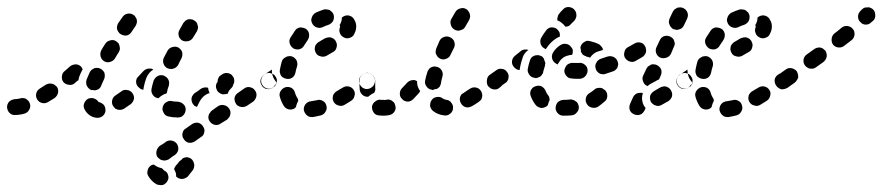

<svg xmlns="http://www.w3.org/2000/svg" viewBox="-41 -307 2509 546"><path d="M418 171Q408 169 401 164Q398 162 396 161Q394 161 392 162Q391 162 389 163Q381 168 379 177Q376 186 381 194Q385 201 391 207Q397 213 404 217Q408 219 413 219Q417 220 422 219Q426 218 429 215Q433 212 435 208Q440 200 437 191Q435 182 426 178Q424 176 423 175Q421 173 420 172Q419 171 418 171ZM511 159Q512 163 511 168Q510 172 508 176Q500 186 493 195Q486 201 477 202Q468 202 461 196Q461 196 461 196Q460 196 460 195Q460 190 459 185Q457 179 454 174Q455 171 456 169Q458 166 459 164Q464 159 469 152Q475 148 479 143Q485 140 491 140Q497 141 502 144Q506 147 508 151Q510 154 511 159ZM451 137 456 134Q464 128 466 119Q467 110 462 102Q457 95 448 93Q439 91 431 96L426 100L413 108Q406 114 404 123Q402 132 407 140Q410 143 414 146Q417 148 422 149Q426 150 431 149Q435 148 439 146ZM540 69Q541 64 540 60Q539 56 536 52Q531 44 522 42Q513 41 505 46L488 58Q484 60 481 64Q479 68 478 72Q477 77 478 81Q479 85 482 89Q487 97 496 99Q505 100 513 95L530 83Q534 81 537 77Q539 73 540 69ZM614 18Q615 14 614 9Q613 5 610 1Q605 -6 596 -8Q587 -10 579 -5L562 7Q558 10 556 14Q553 17 552 22Q551 26 552 31Q553 35 556 39Q561 46 570 48Q579 50 587 44L605 33Q608 30 611 26Q613 23 614 18ZM251 23Q258 17 259 8Q259 3 258 -1Q257 -5 254 -9Q251 -12 247 -14Q244 -16 239 -17Q237 -21 234 -23Q230 -26 226 -27Q222 -29 218 -28Q213 -28 209 -26Q201 -21 198 -12Q195 -4 200 5Q205 14 213 20Q222 27 234 28Q243 29 251 23ZM481 20Q487 13 487 4Q487 -1 485 -5Q483 -9 479 -12Q476 -15 472 -16Q467 -18 463 -18Q456 -18 450 -19Q441 -22 433 -17Q425 -13 422 -4Q421 0 421 5Q422 9 424 13Q426 17 429 20Q433 23 437 24Q449 27 463 27Q464 28 466 27Q475 27 481 20ZM44 -12Q43 -16 40 -20Q37 -23 33 -26Q29 -28 25 -28Q21 -29 16 -27Q7 -25 1 -25Q-8 -24 -15 -18Q-21 -11 -21 -2Q-20 8 -14 14Q-7 21 2 20Q15 20 29 16Q38 13 42 5Q47 -3 44 -12ZM335 -43Q333 -46 329 -48Q325 -51 320 -51Q316 -52 312 -51Q307 -50 304 -47Q295 -41 288 -36Q280 -31 278 -22Q276 -12 281 -5Q284 -1 287 2Q291 4 295 5Q300 6 304 5Q309 4 312 2Q321 -4 331 -11Q338 -17 340 -26Q341 -35 335 -43ZM684 -50Q682 -53 678 -56Q674 -58 670 -59Q666 -60 661 -59Q657 -58 653 -55L636 -43Q628 -38 626 -29Q625 -20 630 -12Q632 -8 636 -6Q640 -4 644 -3Q649 -2 653 -3Q657 -4 661 -6L679 -18Q686 -24 688 -33Q690 -42 684 -50ZM551 -41Q553 -42 555 -42Q554 -44 554 -45Q551 -51 551 -57Q550 -57 549 -58Q549 -58 548 -58Q544 -59 539 -58Q535 -57 531 -55Q522 -48 514 -43Q510 -41 508 -37Q505 -34 504 -29Q503 -25 504 -20Q505 -16 507 -12Q509 -9 512 -6Q516 -4 519 -3L526 -17Q530 -25 536 -31Q543 -38 551 -41ZM121 -60Q118 -63 114 -66Q111 -68 106 -69Q102 -70 97 -69Q93 -68 89 -66Q80 -60 72 -55Q64 -50 62 -41Q60 -32 65 -24Q70 -16 79 -14Q88 -12 96 -17Q105 -22 114 -28Q122 -34 124 -43Q126 -52 121 -60ZM390 -55Q392 -65 396 -78Q400 -87 408 -91Q416 -95 425 -92Q429 -90 433 -87Q436 -84 438 -80Q440 -76 440 -72Q440 -67 439 -63Q435 -53 434 -45Q434 -44 433 -43Q433 -42 432 -41Q427 -40 422 -37Q415 -33 410 -28Q409 -28 409 -28Q408 -28 407 -28Q398 -30 393 -38Q388 -46 390 -55ZM575 -53Q573 -57 573 -62Q573 -66 575 -70L578 -75Q578 -76 578 -77Q578 -78 578 -79Q579 -83 581 -87Q583 -91 587 -93L590 -95Q598 -101 607 -99Q616 -98 621 -90Q625 -85 625 -79Q626 -73 623 -68L620 -60Q615 -55 611 -50Q608 -46 607 -41Q602 -39 597 -39Q591 -38 586 -41Q582 -43 579 -46Q576 -49 575 -53ZM206 -63Q204 -67 204 -72Q204 -76 205 -80Q209 -90 214 -101Q216 -105 219 -108Q223 -111 227 -113Q231 -114 235 -114Q240 -114 244 -112Q248 -110 251 -107Q254 -104 256 -100Q257 -95 257 -91Q257 -86 255 -82Q251 -73 247 -64Q245 -58 240 -54Q235 -51 229 -50Q224 -51 220 -51Q219 -51 219 -51Q219 -51 218 -51Q214 -53 211 -56Q208 -59 206 -63ZM395 -109Q392 -111 389 -112Q386 -112 383 -112Q378 -112 374 -110Q370 -108 367 -105Q360 -98 353 -90Q346 -84 346 -75Q346 -65 353 -59Q356 -56 359 -54Q363 -52 367 -52Q367 -56 368 -60Q370 -71 375 -85Q378 -93 384 -100Q388 -105 395 -109ZM742 -90Q740 -94 736 -96Q732 -98 728 -99Q724 -100 719 -99Q715 -98 711 -95L709 -94Q702 -89 700 -80Q698 -71 704 -63Q706 -59 710 -57Q714 -54 718 -54Q723 -53 727 -54Q731 -55 735 -57L737 -59Q744 -64 746 -73Q748 -82 742 -90ZM192 -113Q192 -114 191 -116Q185 -123 176 -124Q166 -124 159 -119Q151 -112 143 -105Q136 -100 135 -90Q134 -81 139 -74Q145 -67 154 -66Q164 -64 171 -70Q176 -75 182 -79Q183 -84 184 -88Q188 -99 194 -110Q194 -111 194 -111Q193 -112 192 -113ZM435 -113Q439 -111 444 -111Q448 -110 452 -112Q457 -113 460 -116Q464 -119 466 -123Q470 -132 475 -141Q479 -150 477 -159Q474 -167 466 -172Q458 -176 449 -173Q440 -171 435 -162Q430 -153 425 -143Q421 -135 424 -126Q427 -117 435 -113ZM255 -133Q263 -128 272 -131Q281 -133 286 -141Q291 -150 297 -159Q299 -163 300 -167Q300 -172 299 -176Q298 -180 296 -184Q293 -187 289 -190Q281 -195 272 -192Q263 -190 258 -182Q252 -173 247 -164Q243 -156 245 -147Q247 -138 255 -133ZM477 -192Q485 -188 494 -190Q503 -192 508 -200L519 -218Q521 -222 522 -227Q523 -231 521 -235Q520 -240 518 -243Q515 -247 511 -249Q507 -252 503 -252Q498 -253 494 -252Q490 -251 486 -248Q483 -245 480 -241L470 -223Q465 -215 467 -206Q469 -197 477 -192ZM292 -224Q293 -219 296 -216Q298 -212 302 -210Q310 -205 319 -206Q328 -208 333 -216L345 -234Q347 -238 348 -242Q349 -246 348 -251Q347 -255 344 -259Q342 -263 338 -265Q330 -270 321 -268Q312 -266 307 -258L295 -241Q293 -237 292 -233Q291 -228 292 -224Z M887 -7Q885 -16 877 -20Q869 -25 860 -22Q851 -20 843 -19Q834 -18 828 -11Q822 -3 823 6Q824 10 826 14Q828 18 832 21Q835 24 839 25Q844 26 848 26Q860 24 872 21Q881 18 885 10Q890 2 887 -7ZM766 -6Q759 -17 755 -31Q752 -40 757 -48Q762 -56 771 -59Q780 -61 788 -57Q796 -52 798 -43Q800 -36 803 -31Q805 -28 806 -26Q807 -23 807 -20Q804 -15 802 -8Q801 -6 801 -3Q800 -2 799 -1Q798 0 797 1Q789 6 780 4Q771 2 766 -6ZM965 -51Q960 -59 951 -61Q942 -63 934 -58Q925 -53 917 -48Q913 -46 910 -42Q907 -39 906 -35Q905 -30 905 -26Q906 -21 908 -17Q913 -9 922 -7Q931 -4 939 -9Q948 -14 957 -20Q965 -25 967 -34Q970 -43 965 -51ZM1025 -73Q1026 -77 1025 -82Q1024 -86 1021 -90Q1016 -98 1007 -99Q998 -101 990 -95Q982 -90 980 -81Q979 -71 984 -64Q989 -56 999 -54Q1008 -53 1015 -58L1016 -59Q1020 -61 1022 -65Q1024 -69 1025 -73ZM711 -95Q720 -101 729 -107Q729 -108 730 -108Q731 -109 732 -109Q732 -103 733 -97Q735 -87 740 -80Q743 -75 747 -71Q741 -66 737 -60Q737 -59 737 -59Q729 -53 720 -55Q711 -57 706 -64Q700 -72 702 -81Q703 -90 711 -95ZM758 -92Q761 -88 765 -86Q768 -84 773 -83Q782 -81 790 -86Q797 -91 799 -100Q801 -110 804 -119Q806 -128 802 -136Q797 -144 788 -147Q784 -148 779 -147Q775 -147 771 -144Q767 -142 764 -139Q761 -135 760 -131Q757 -120 755 -109Q754 -105 755 -100Q756 -96 758 -92ZM914 -189Q914 -189 914 -190Q914 -190 914 -190Q912 -192 910 -195Q904 -200 897 -201Q890 -201 883 -198Q876 -194 866 -188Q862 -186 859 -182Q856 -179 855 -175Q854 -170 854 -166Q855 -161 857 -157Q861 -149 870 -147Q879 -144 887 -148Q898 -154 906 -159Q914 -163 916 -172Q919 -181 914 -189ZM794 -169Q802 -165 811 -167Q820 -170 824 -178Q829 -186 834 -193Q839 -201 838 -210Q837 -219 829 -225Q825 -227 821 -228Q817 -229 812 -229Q808 -228 804 -226Q800 -223 798 -220Q791 -210 785 -200Q780 -192 783 -183Q786 -174 794 -169ZM954 -262Q946 -265 937 -261Q936 -260 934 -259Q932 -258 931 -257Q931 -255 931 -253Q930 -244 925 -236Q925 -236 925 -235Q925 -234 926 -233Q926 -232 926 -231Q926 -230 926 -230Q922 -221 926 -212Q929 -204 938 -200Q946 -196 955 -200Q964 -203 967 -212Q972 -221 972 -232Q972 -242 967 -250Q963 -259 954 -262ZM846 -258Q844 -253 844 -249Q845 -244 847 -240Q851 -232 860 -229Q869 -226 877 -230Q885 -234 892 -236Q901 -239 906 -247Q910 -255 908 -264Q907 -268 904 -272Q901 -275 897 -278Q893 -280 889 -280Q884 -281 880 -280Q868 -276 857 -271Q853 -269 850 -265Q847 -262 846 -258Z M1081 10Q1086 2 1083 -7Q1082 -11 1080 -15Q1077 -18 1073 -21Q1069 -23 1065 -24Q1060 -24 1056 -23Q1053 -22 1051 -23Q1046 -23 1043 -23Q1034 -25 1027 -19Q1019 -14 1017 -5Q1016 4 1021 12Q1026 20 1035 21Q1042 22 1051 22Q1059 22 1067 20Q1076 18 1081 10ZM1238 17Q1242 15 1244 11Q1247 7 1247 3Q1249 -6 1243 -14Q1238 -22 1229 -23Q1222 -24 1218 -27Q1211 -33 1201 -31Q1192 -30 1187 -23Q1184 -19 1183 -15Q1182 -10 1182 -6Q1183 -1 1185 2Q1187 6 1191 9Q1204 19 1221 21Q1226 22 1230 21Q1235 20 1238 17ZM1330 -31Q1331 -36 1330 -40Q1329 -44 1327 -48Q1322 -56 1313 -58Q1304 -60 1296 -55Q1286 -49 1278 -43Q1274 -41 1271 -38Q1268 -34 1267 -30Q1266 -25 1267 -21Q1268 -16 1270 -13Q1272 -9 1276 -6Q1280 -3 1284 -2Q1288 -1 1293 -2Q1297 -3 1301 -5Q1310 -10 1320 -17Q1324 -20 1327 -23Q1329 -27 1330 -31ZM1154 -48Q1154 -48 1154 -48Q1148 -56 1146 -65Q1145 -70 1145 -76Q1142 -78 1139 -79Q1136 -80 1132 -79Q1128 -79 1124 -77Q1120 -75 1117 -72Q1109 -63 1102 -56Q1096 -50 1096 -40Q1096 -31 1103 -25Q1106 -21 1110 -20Q1114 -18 1119 -18Q1123 -18 1127 -20Q1131 -22 1134 -25Q1142 -33 1150 -42Q1151 -43 1152 -45Q1153 -46 1154 -48ZM982 -52Q981 -64 981 -77Q981 -86 987 -93Q994 -99 1003 -100Q1012 -99 1019 -93Q1026 -86 1026 -77Q1026 -66 1026 -57Q1027 -53 1026 -50Q1025 -46 1023 -43Q1018 -41 1014 -38Q1010 -35 1007 -33Q1007 -32 1007 -32Q1007 -32 1006 -32Q997 -31 990 -37Q983 -43 982 -52ZM1172 -61Q1169 -65 1168 -69Q1167 -73 1168 -78Q1170 -89 1174 -101Q1175 -106 1178 -109Q1180 -113 1184 -115Q1188 -117 1193 -118Q1197 -118 1201 -117Q1210 -115 1215 -107Q1220 -98 1217 -89Q1214 -79 1213 -70Q1212 -65 1209 -60Q1205 -56 1201 -54Q1200 -54 1198 -54Q1194 -53 1189 -51Q1189 -51 1188 -51Q1187 -51 1187 -52Q1182 -52 1178 -55Q1175 -57 1172 -61ZM1386 -90Q1384 -94 1380 -96Q1376 -98 1372 -99Q1367 -100 1363 -99Q1359 -98 1355 -95L1353 -94Q1345 -88 1344 -79Q1342 -70 1347 -62Q1350 -59 1354 -56Q1357 -54 1362 -53Q1366 -52 1371 -53Q1375 -54 1379 -57L1381 -59Q1389 -64 1390 -73Q1392 -82 1386 -90ZM1199 -153Q1201 -149 1204 -145Q1207 -142 1211 -140Q1215 -138 1219 -138Q1224 -138 1228 -140Q1232 -141 1235 -144Q1239 -147 1240 -151Q1245 -161 1250 -171Q1254 -179 1251 -188Q1248 -197 1239 -201Q1231 -205 1222 -202Q1213 -199 1209 -191Q1204 -180 1200 -170Q1198 -166 1198 -161Q1197 -157 1199 -153ZM1251 -223Q1255 -221 1259 -220Q1264 -219 1268 -221Q1272 -222 1276 -224Q1280 -227 1282 -231L1293 -250Q1295 -254 1296 -259Q1296 -263 1295 -267Q1294 -272 1291 -275Q1289 -279 1285 -281Q1277 -286 1268 -283Q1259 -281 1254 -273L1243 -254Q1238 -246 1241 -237Q1243 -228 1251 -223Z M1605 -4Q1604 -9 1602 -13Q1600 -17 1596 -19Q1593 -22 1588 -23Q1584 -25 1580 -24Q1571 -23 1561 -23Q1551 -22 1545 -16Q1539 -9 1539 1Q1539 5 1541 9Q1543 13 1546 16Q1549 19 1554 21Q1558 22 1562 22Q1574 22 1585 21Q1594 20 1600 12Q1606 5 1605 -4ZM1762 18Q1766 20 1770 20Q1775 21 1779 19Q1783 18 1786 15Q1790 11 1792 7L1795 0Q1792 -3 1790 -7Q1786 -14 1785 -23Q1784 -32 1787 -41Q1787 -42 1787 -42Q1783 -44 1780 -43Q1776 -43 1772 -42Q1768 -41 1765 -38Q1761 -35 1759 -30L1751 -12Q1747 -3 1750 6Q1753 14 1762 18ZM1686 -34Q1686 -38 1685 -42Q1683 -47 1680 -50Q1680 -50 1680 -51Q1679 -51 1679 -51Q1675 -53 1672 -56Q1666 -58 1660 -57Q1653 -56 1649 -52Q1642 -46 1635 -42Q1627 -37 1625 -28Q1623 -19 1628 -11Q1633 -3 1642 -1Q1651 1 1659 -3Q1669 -10 1678 -18Q1682 -21 1684 -25Q1686 -29 1686 -34ZM1498 0Q1493 -1 1489 -3Q1485 -5 1482 -9Q1474 -19 1469 -32Q1465 -40 1468 -49Q1472 -58 1480 -61Q1489 -65 1498 -62Q1506 -58 1510 -50Q1513 -42 1517 -37Q1520 -34 1521 -30Q1522 -26 1522 -22Q1520 -19 1519 -15Q1518 -12 1517 -9Q1517 -8 1516 -7Q1515 -6 1514 -5Q1511 -3 1506 -1Q1502 0 1498 0ZM1867 -50Q1865 -54 1861 -57Q1858 -59 1853 -61Q1849 -62 1845 -61Q1840 -60 1836 -58Q1827 -53 1819 -48Q1811 -43 1808 -35Q1806 -26 1810 -17Q1812 -14 1816 -11Q1819 -8 1824 -7Q1828 -5 1832 -6Q1837 -6 1841 -9Q1850 -14 1859 -19Q1867 -24 1870 -33Q1872 -42 1867 -50ZM1928 -73Q1929 -78 1928 -82Q1927 -86 1924 -90Q1919 -98 1910 -99Q1901 -101 1893 -95H1892Q1888 -92 1886 -88Q1884 -84 1883 -80Q1882 -76 1883 -71Q1884 -67 1887 -63Q1892 -56 1901 -54Q1910 -53 1918 -58L1919 -59Q1923 -61 1925 -65Q1927 -69 1928 -73ZM1405 -86Q1406 -90 1405 -94Q1404 -99 1401 -102Q1396 -110 1387 -111Q1377 -113 1370 -107Q1362 -101 1353 -95Q1345 -90 1344 -81Q1342 -72 1348 -64Q1353 -56 1362 -55Q1371 -53 1379 -59Q1388 -65 1396 -71Q1400 -73 1402 -77Q1405 -81 1405 -86ZM1788 -92 1797 -111Q1799 -115 1802 -118Q1806 -121 1810 -123Q1814 -125 1818 -124Q1823 -124 1827 -122Q1835 -118 1839 -110Q1842 -101 1838 -92L1833 -81Q1829 -80 1825 -77Q1816 -72 1808 -68Q1804 -65 1800 -62Q1800 -62 1800 -62Q1799 -62 1799 -63Q1791 -66 1788 -75Q1784 -84 1788 -92ZM1624 -91Q1630 -98 1630 -107Q1630 -111 1628 -116Q1626 -120 1622 -123Q1619 -126 1615 -127Q1611 -129 1606 -128Q1601 -128 1595 -128Q1592 -128 1589 -128Q1584 -129 1580 -127Q1576 -126 1572 -123Q1569 -120 1567 -116Q1565 -112 1564 -108Q1563 -99 1569 -92Q1575 -84 1584 -84Q1590 -83 1595 -83Q1602 -83 1609 -83Q1618 -84 1624 -91ZM1460 -112Q1462 -123 1466 -135Q1467 -139 1470 -143Q1473 -146 1477 -148Q1481 -150 1486 -150Q1490 -151 1494 -149Q1498 -148 1501 -146Q1504 -143 1506 -140Q1506 -138 1507 -136Q1508 -132 1510 -127Q1510 -126 1509 -124Q1509 -122 1509 -121Q1506 -112 1504 -104Q1504 -99 1501 -96Q1499 -92 1495 -89Q1493 -88 1490 -87Q1487 -86 1485 -85Q1484 -85 1484 -85Q1483 -85 1481 -85Q1480 -85 1478 -86Q1469 -87 1464 -95Q1458 -103 1460 -112ZM1715 -115Q1716 -120 1717 -124Q1717 -128 1715 -133Q1712 -141 1704 -145Q1695 -149 1686 -146Q1677 -143 1668 -140Q1659 -137 1655 -129Q1650 -121 1653 -112Q1654 -107 1657 -104Q1660 -100 1664 -98Q1668 -96 1672 -96Q1677 -95 1681 -97Q1691 -100 1702 -104Q1706 -105 1709 -108Q1713 -111 1715 -115ZM1462 -165Q1456 -167 1450 -166Q1443 -165 1439 -161Q1431 -155 1423 -148Q1416 -142 1415 -133Q1414 -124 1420 -117Q1423 -113 1428 -110Q1432 -108 1437 -108Q1437 -112 1438 -116Q1440 -128 1445 -142Q1447 -150 1453 -157Q1457 -162 1462 -165ZM1532 -158Q1540 -171 1553 -179Q1561 -184 1570 -182Q1579 -180 1584 -172Q1588 -168 1588 -162Q1588 -156 1586 -151Q1580 -151 1574 -149Q1565 -147 1558 -141Q1551 -135 1546 -126Q1546 -125 1545 -124Q1543 -124 1542 -125Q1540 -126 1539 -127Q1531 -132 1529 -141Q1527 -150 1532 -158ZM1796 -159Q1797 -163 1796 -167Q1796 -172 1793 -176Q1789 -184 1780 -186Q1771 -188 1763 -183Q1754 -178 1745 -173Q1737 -169 1735 -160Q1732 -151 1736 -143Q1741 -135 1750 -132Q1759 -129 1767 -134Q1776 -139 1786 -145Q1790 -147 1792 -151Q1795 -154 1796 -159ZM1837 -143Q1845 -140 1854 -143Q1863 -146 1867 -154L1875 -173Q1877 -177 1878 -182Q1878 -186 1876 -191Q1875 -195 1872 -198Q1869 -201 1865 -203Q1856 -207 1847 -204Q1839 -201 1835 -192L1826 -173Q1822 -165 1825 -156Q1828 -147 1837 -143ZM1621 -149Q1618 -150 1616 -152Q1614 -154 1613 -157Q1612 -158 1611 -159Q1611 -160 1611 -161Q1611 -165 1610 -169Q1610 -170 1609 -171Q1609 -171 1610 -172Q1610 -173 1610 -174Q1611 -178 1614 -182Q1616 -185 1620 -187Q1624 -190 1628 -191Q1633 -191 1637 -190Q1650 -187 1661 -182Q1665 -180 1668 -176Q1671 -173 1673 -169Q1673 -168 1673 -167Q1673 -166 1674 -165Q1667 -163 1661 -161Q1653 -159 1646 -153Q1641 -149 1637 -143Q1632 -145 1627 -146Q1624 -148 1622 -148Q1621 -149 1621 -149ZM1499 -201Q1504 -210 1511 -219Q1516 -227 1525 -229Q1535 -230 1542 -225Q1547 -221 1550 -215Q1552 -209 1551 -203Q1546 -201 1541 -198Q1524 -187 1513 -170Q1512 -169 1511 -167Q1510 -168 1508 -169Q1507 -169 1506 -170Q1498 -175 1496 -184Q1494 -193 1499 -201ZM1863 -237Q1864 -233 1867 -230Q1870 -226 1874 -224Q1878 -223 1883 -222Q1887 -222 1892 -224Q1896 -225 1899 -228Q1902 -231 1904 -235L1913 -254Q1917 -263 1914 -271Q1911 -280 1902 -284Q1898 -286 1894 -286Q1889 -286 1885 -285Q1881 -283 1877 -280Q1874 -277 1872 -273L1863 -254Q1862 -250 1861 -246Q1861 -241 1863 -237ZM1550 -269 1554 -274Q1554 -274 1554 -274Q1555 -275 1555 -275Q1558 -278 1560 -280Q1566 -287 1575 -287Q1584 -287 1591 -281Q1594 -278 1596 -274Q1598 -270 1598 -266Q1599 -261 1597 -257Q1596 -253 1593 -249L1583 -239Q1580 -235 1576 -233Q1571 -231 1567 -231Q1562 -238 1555 -243Q1550 -247 1544 -249Q1543 -254 1545 -259Q1546 -265 1550 -269Z M2069 -7Q2067 -16 2059 -20Q2051 -25 2042 -22Q2033 -20 2025 -19Q2016 -18 2010 -11Q2004 -3 2005 6Q2006 10 2008 14Q2010 18 2014 21Q2017 24 2021 25Q2026 26 2030 26Q2042 24 2054 21Q2063 18 2067 10Q2072 2 2069 -7ZM1948 -6Q1941 -17 1937 -31Q1934 -40 1939 -48Q1944 -56 1953 -59Q1962 -61 1970 -57Q1978 -52 1980 -43Q1982 -36 1985 -31Q1987 -28 1988 -26Q1989 -23 1989 -20Q1986 -15 1984 -8Q1983 -6 1983 -3Q1982 -2 1981 -1Q1980 0 1979 1Q1971 6 1962 4Q1953 2 1948 -6ZM2147 -51Q2142 -59 2133 -61Q2124 -63 2116 -58Q2107 -53 2099 -48Q2095 -46 2092 -42Q2089 -39 2088 -35Q2087 -30 2087 -26Q2088 -21 2090 -17Q2095 -9 2104 -7Q2113 -4 2121 -9Q2130 -14 2139 -20Q2147 -25 2149 -34Q2152 -43 2147 -51ZM2207 -73Q2208 -77 2207 -82Q2206 -86 2203 -90Q2198 -98 2189 -99Q2180 -101 2172 -95Q2164 -90 2162 -81Q2161 -71 2166 -64Q2171 -56 2181 -54Q2190 -53 2197 -58L2198 -59Q2202 -61 2204 -65Q2206 -69 2207 -73ZM1893 -95Q1902 -101 1911 -107Q1911 -108 1912 -108Q1913 -109 1914 -109Q1914 -103 1915 -97Q1917 -87 1922 -80Q1925 -75 1929 -71Q1923 -66 1919 -60Q1919 -59 1919 -59Q1911 -53 1902 -55Q1893 -57 1888 -64Q1882 -72 1884 -81Q1885 -90 1893 -95ZM1940 -92Q1943 -88 1947 -86Q1950 -84 1955 -83Q1964 -81 1972 -86Q1979 -91 1981 -100Q1983 -110 1986 -119Q1988 -128 1984 -136Q1979 -144 1970 -147Q1966 -148 1961 -147Q1957 -147 1953 -144Q1949 -142 1946 -139Q1943 -135 1942 -131Q1939 -120 1937 -109Q1936 -105 1937 -100Q1938 -96 1940 -92ZM2096 -189Q2096 -189 2096 -190Q2096 -190 2096 -190Q2094 -192 2092 -195Q2086 -200 2079 -201Q2072 -201 2065 -198Q2058 -194 2048 -188Q2044 -186 2041 -182Q2038 -179 2037 -175Q2036 -170 2036 -166Q2037 -161 2039 -157Q2043 -149 2052 -147Q2061 -144 2069 -148Q2080 -154 2088 -159Q2096 -163 2098 -172Q2101 -181 2096 -189ZM1976 -169Q1984 -165 1993 -167Q2002 -170 2006 -178Q2011 -186 2016 -193Q2021 -201 2020 -210Q2019 -219 2011 -225Q2007 -227 2003 -228Q1999 -229 1994 -229Q1990 -228 1986 -226Q1982 -223 1980 -220Q1973 -210 1967 -200Q1962 -192 1965 -183Q1968 -174 1976 -169ZM2136 -262Q2128 -265 2119 -261Q2118 -260 2116 -259Q2114 -258 2113 -257Q2113 -255 2113 -253Q2112 -244 2107 -236Q2107 -236 2107 -235Q2107 -234 2108 -233Q2108 -232 2108 -231Q2108 -230 2108 -230Q2104 -221 2108 -212Q2111 -204 2120 -200Q2128 -196 2137 -200Q2146 -203 2149 -212Q2154 -221 2154 -232Q2154 -242 2149 -250Q2145 -259 2136 -262ZM2028 -258Q2026 -253 2026 -249Q2027 -244 2029 -240Q2033 -232 2042 -229Q2051 -226 2059 -230Q2067 -234 2074 -236Q2083 -239 2088 -247Q2092 -255 2090 -264Q2089 -268 2086 -272Q2083 -275 2079 -278Q2075 -280 2071 -280Q2066 -281 2062 -280Q2050 -276 2039 -271Q2035 -269 2032 -265Q2029 -262 2028 -258Z M2229 -87Q2229 -91 2228 -96Q2227 -100 2225 -104Q2222 -108 2218 -110Q2215 -112 2210 -113Q2206 -114 2201 -113Q2197 -112 2193 -109L2172 -94Q2168 -91 2166 -88Q2164 -84 2163 -79Q2162 -75 2163 -71Q2164 -66 2167 -63Q2169 -59 2173 -57Q2177 -54 2181 -53Q2186 -53 2190 -54Q2194 -55 2198 -57L2219 -72Q2223 -75 2225 -79Q2228 -83 2229 -87ZM2306 -163Q2303 -166 2299 -169Q2295 -171 2291 -172Q2286 -172 2282 -171Q2278 -170 2274 -167L2253 -152Q2245 -146 2244 -137Q2243 -128 2248 -121Q2251 -117 2255 -115Q2258 -112 2263 -112Q2267 -111 2272 -112Q2276 -113 2280 -116L2301 -131Q2308 -137 2310 -146Q2311 -155 2306 -163ZM2384 -225Q2378 -232 2369 -233Q2359 -234 2352 -228Q2343 -220 2332 -212Q2325 -206 2324 -197Q2323 -187 2328 -180Q2334 -173 2343 -172Q2353 -171 2360 -177Q2371 -185 2381 -193Q2388 -199 2389 -208Q2390 -218 2384 -225ZM2442 -280Q2439 -283 2434 -285Q2430 -287 2426 -286Q2421 -286 2417 -285Q2413 -283 2410 -280Q2408 -278 2406 -276Q2399 -269 2399 -260Q2399 -250 2406 -244Q2412 -237 2421 -237Q2431 -237 2437 -244Q2440 -246 2442 -248Q2449 -255 2448 -264Q2448 -274 2442 -280Z"/></svg>

Font: FRB American Cursive Guidelines Dashed Extrabold
Style: Bold Italic
Weight: 800
Italic angle: -25°
Version: Version 2.0;Modular Font Editor K font №1